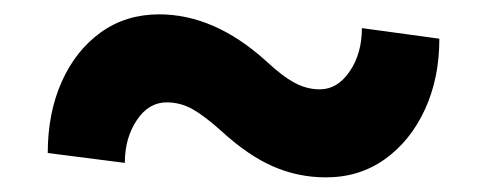

<svg xmlns="http://www.w3.org/2000/svg" viewBox="-20 -426 677 265"><path d="M429.7 -181.2Q391.6 -181.2 356.9 -196.3Q322.3 -211.4 285.6 -245.1Q262.2 -266.1 245.6 -275.4Q229 -284.7 210 -284.7Q185.1 -284.7 168.7 -260Q152.3 -235.4 152.3 -201.2L45.9 -214.8Q45.9 -270 65.2 -313.2Q84.5 -356.4 119.1 -381.3Q153.8 -406.2 199.7 -406.2Q275.9 -406.2 347.2 -341.8Q369.6 -320.8 386.5 -311.8Q403.3 -302.7 421.4 -302.7Q445.8 -302.7 462.6 -327.4Q479.5 -352.1 479.5 -387.2L586.4 -372.6Q586.4 -317.9 566.4 -274.7Q546.4 -231.4 511.2 -206.3Q476.1 -181.2 429.7 -181.2Z"/></svg>

Font: Roboto Slab ExtraBold
Style: Regular
Weight: 800
Designer: Google
Version: Version 2.001; ttfautohint (v1.8.3)